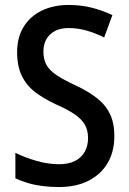

<svg xmlns="http://www.w3.org/2000/svg" viewBox="-20 -744 520 774"><path d="M441 -196Q441 -133 414 -87Q387 -41 337 -15.5Q287 10 217 10Q183 10 151.5 6Q120 2 93 -6Q66 -14 42 -25V-128Q80 -109 127 -95.5Q174 -82 218 -82Q257 -82 283 -95.5Q309 -109 322 -133Q335 -157 335 -187Q335 -219 322 -241.5Q309 -264 280.5 -283.5Q252 -303 204 -324Q157 -346 122 -372.5Q87 -399 68 -438Q49 -477 49 -534Q49 -593 75 -635.5Q101 -678 148 -701Q195 -724 257 -724Q308 -724 352 -712.5Q396 -701 433 -683L400 -593Q364 -611 328 -621Q292 -631 257 -631Q224 -631 201.5 -619Q179 -607 167 -586Q155 -565 155 -537Q155 -504 167.5 -482Q180 -460 207.5 -441.5Q235 -423 282 -401Q334 -377 369.5 -349.5Q405 -322 423 -285Q441 -248 441 -196Z"/></svg>

Font: Noto Sans Display SemiCondensed Medium
Style: Regular
Weight: 500
Width: 4
Designer: Monotype Design Team
Foundry: Monotype Imaging Inc.
Version: Version 2.003